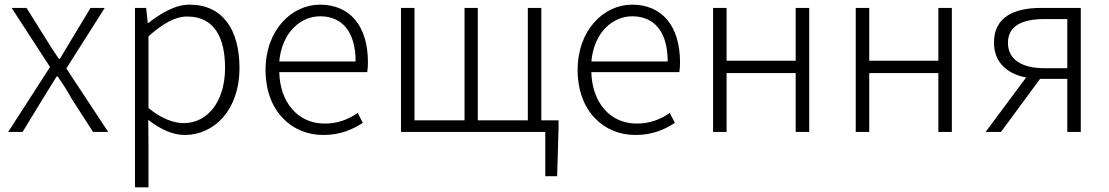

<svg xmlns="http://www.w3.org/2000/svg" viewBox="-20 -567 4764 825"><path d="M15 0H77L163 -141C184 -174 203 -207 223 -238H228C250 -207 271 -174 289 -141L380 0H445L265 -273L430 -533H369L290 -402C272 -372 255 -343 237 -314H233C213 -343 194 -372 176 -402L94 -533H30L195 -279Z M560 238H618V46L617 -52C671 -10 724 13 774 13C899 13 1009 -93 1009 -275C1009 -439 937 -547 795 -547C730 -547 669 -508 617 -468H615L608 -533H560ZM769 -38C730 -38 675 -55 618 -103V-411C680 -466 733 -496 784 -496C903 -496 947 -403 947 -275C947 -132 873 -38 769 -38Z M1369 13C1446 13 1496 -12 1539 -39L1517 -82C1477 -54 1432 -36 1375 -36C1260 -36 1183 -127 1180 -257H1558C1560 -270 1561 -284 1561 -299C1561 -455 1484 -547 1355 -547C1234 -547 1121 -439 1121 -266C1121 -91 1232 13 1369 13ZM1180 -303C1191 -425 1269 -497 1356 -497C1449 -497 1508 -432 1508 -303Z M2306 -50V-533H2248V-50H2033V-533H1976V-50H1761V-533H1703V0H2323V190H2374L2380 -15V-50Z M2710 13C2787 13 2837 -12 2880 -39L2858 -82C2818 -54 2773 -36 2716 -36C2601 -36 2524 -127 2521 -257H2899C2901 -270 2902 -284 2902 -299C2902 -455 2825 -547 2696 -547C2575 -547 2462 -439 2462 -266C2462 -91 2573 13 2710 13ZM2521 -303C2532 -425 2610 -497 2697 -497C2790 -497 2849 -432 2849 -303Z M3044 0H3102V-253H3399V0H3457V-533H3399V-306H3102V-533H3044Z M3657 0H3715V-253H4012V0H4070V-533H4012V-306H3715V-533H3657Z M4566 -274H4467C4371 -274 4311 -311 4311 -383C4311 -455 4371 -485 4467 -485H4566ZM4454 -533C4337 -533 4251 -494 4251 -384C4251 -296 4311 -249 4389 -234L4215 0H4281L4449 -228H4450H4566V0H4624V-533Z"/></svg>

Font: Noto Sans CJK Light
Style: Regular
Weight: 300
Designer: Ryoko NISHIZUKA (kana & ideographs); Paul D. Hunt (Latin, Greek & Cyrillic); Wenlong ZHANG (bopomofo); Sandoll Communica
Foundry: Adobe Systems Incorporated
Version: Version 1.000;PS 1;hotconv 1.0.78;makeotf.lib2.5.61930